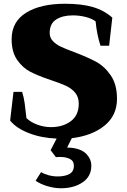

<svg xmlns="http://www.w3.org/2000/svg" viewBox="-20 -730 678 1024"><path d="M363 7 338 57 359 58Q415 64 441 91.5Q467 119 467 154Q467 211 420.5 242.5Q374 274 305 274Q270 274 233 263Q196 252 170 234L199 188Q215 198 239 204.5Q263 211 288 211Q326 211 350 198Q374 185 374 154Q374 128 352.5 117.5Q331 107 300 107Q285 107 278 108L250 71L282 9Q201 6 134 -20Q67 -46 34 -87L52 -240H98Q107 -212 111.5 -180Q116 -148 121 -100Q144 -78 179.5 -65Q215 -52 252 -52Q315 -52 357.5 -83.5Q400 -115 400 -177Q400 -213 380.5 -236Q361 -259 331.5 -272.5Q302 -286 251 -303Q185 -325 143 -346.5Q101 -368 71.5 -410.5Q42 -453 42 -521Q42 -614 119 -662Q196 -710 327 -710Q415 -710 475 -692.5Q535 -675 579 -636L562 -486H516Q496 -548 490 -616Q470 -631 437 -639.5Q404 -648 368 -648Q314 -648 279.5 -626Q245 -604 245 -554Q245 -529 262 -511Q279 -493 304.5 -481Q330 -469 376 -452Q447 -425 492.5 -400.5Q538 -376 571 -327.5Q604 -279 604 -203Q604 -114 537.5 -60Q471 -6 363 7Z"/></svg>

Font: Trirong Black
Style: Regular
Weight: 900
Designer: Katatrad Team
Foundry: CadsonDemak
Version: Version 1.001